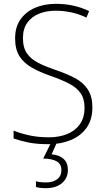

<svg xmlns="http://www.w3.org/2000/svg" viewBox="-20 -744 551 1004"><path d="M463 -182Q463 -118 432.5 -75.5Q402 -33 350 -11.5Q298 10 234 10Q171 10 128 1Q85 -8 51 -20V-61Q88 -46 134 -36Q180 -26 236 -26Q288 -26 330 -42.5Q372 -59 397 -93.5Q422 -128 422 -181Q422 -228 401 -257.5Q380 -287 340 -307.5Q300 -328 242 -348Q188 -367 147 -390Q106 -413 82.5 -449Q59 -485 59 -544Q59 -603 87.5 -643Q116 -683 164 -703.5Q212 -724 273 -724Q367 -724 446 -686L432 -652Q390 -672 349.5 -680Q309 -688 271 -688Q223 -688 184.5 -672.5Q146 -657 123 -625.5Q100 -594 100 -545Q100 -494 121.5 -464Q143 -434 180.5 -415Q218 -396 268 -379Q328 -359 371.5 -336Q415 -313 439 -276.5Q463 -240 463 -182ZM335 144Q335 188 303.5 214Q272 240 220 240Q189 240 168 234V204Q190 210 221 210Q256 210 278.5 193.5Q301 177 301 145Q301 114 277 100Q253 86 206 85L248 0H278L250 63Q289 66 312 86.5Q335 107 335 144Z"/></svg>

Font: Noto Sans Disp ExtLt
Style: Regular
Weight: 200
Designer: Monotype Design Team
Foundry: Monotype Imaging Inc.
Version: Version 2.000;GOOG;noto-source:20170915:90ef993387c0